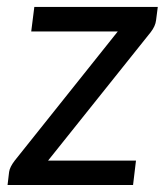

<svg xmlns="http://www.w3.org/2000/svg" viewBox="-20 -526 469 546"><path d="M423.8 -468.3Q421.9 -451.7 408.7 -434.6L116.7 -69.3H366.7L358.4 0H1.5L5.9 -37.1Q7.8 -50.8 21.5 -68.8L314.9 -436.5H68.8L77.6 -506.3H428.7Z"/></svg>

Font: Lato-Italic
Style: Italic
Weight: 400
Italic angle: -7°
Designer: Lukasz Dziedzic
Foundry: tyPoland Lukasz Dziedzic
Version: Version 1.104; Western+Polish opensource